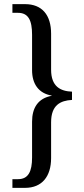

<svg xmlns="http://www.w3.org/2000/svg" viewBox="-20 -780 407 928"><path d="M40 128H101C183 128 227 73 227 -16V-189C227 -272 272 -294 328 -297V-337C272 -339 227 -362 227 -443V-617C227 -708 183 -760 101 -760H40V-718H67C117 -718 135 -682 135 -612V-441C135 -375 166 -329 230 -318V-317C164 -305 135 -259 135 -192V-19C135 49 117 86 67 86H40Z"/></svg>

Font: Noto Serif Lao Cond
Style: Regular
Weight: 400
Width: 3
Designer: Monotype Design Team
Foundry: Monotype Imaging Inc.
Version: Version 2.004